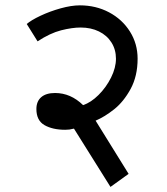

<svg xmlns="http://www.w3.org/2000/svg" viewBox="-20 -640 640 736"><path d="M230 -142.5Q182 -142.5 150.8 -160.2Q119.5 -178 119.5 -222Q119.5 -251.5 138 -267.5Q156.5 -283.5 191 -283.5Q251 -283.5 298.5 -237Q328.5 -247 357.8 -276Q387 -305 405.8 -342.8Q424.5 -380.5 424.5 -415Q424.5 -450 407.2 -477.2Q390 -504.5 359.2 -519.5Q328.5 -534.5 289 -534.5Q256.5 -534.5 214.2 -523.8Q172 -513 124 -481.5L82.5 -548Q99 -562.5 135 -579.5Q171 -596.5 212.2 -608Q253.5 -619.5 286 -619.5Q347.5 -619.5 398 -592.8Q448.5 -566 478 -519.2Q507.5 -472.5 507.5 -415Q507.5 -348.5 480.8 -299.2Q454 -250 417.5 -221Q381 -192 346.5 -177.5L473 26.5L403.5 76.5L263.5 -147Q253.5 -144.5 246.5 -143.5Q239.5 -142.5 230 -142.5Z"/></svg>

Font: JuliaMono SemiBold
Style: Regular
Weight: 600
Monospace: yes
Designer: cormullion
Foundry: corm
Version: Version 0.055; ttfautohint (v1.8.4)